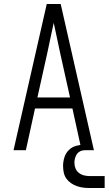

<svg xmlns="http://www.w3.org/2000/svg" viewBox="-20 -755 546 965"><path d="M48 0 215 -735H285L452 0H390L344 -210H156L110 0ZM168 -265H332L282 -490Q274 -528 266 -565.5Q258 -603 250 -640Q242 -603 234 -565.5Q226 -528 218 -490ZM431 190Q414 190 398 188Q382 186 366.5 180.5Q351 175 337 165.5Q323 156 313.5 142.5Q304 129 300.5 112.5Q297 96 297 79Q297 58 303.5 36.5Q310 15 325.5 -0.5Q341 -16 362.5 -22Q384 -28 406 -28V0Q394 0 383.5 5Q373 10 366.5 19.5Q360 29 357 40.5Q354 52 354 63Q354 78 359.5 91.5Q365 105 376.5 114Q388 123 402.5 126.5Q417 130 431 130H506V190Z"/></svg>

Font: Iosevka Term Light
Style: Regular
Weight: 300
Monospace: yes
Designer: Belleve Invis
Foundry: Belleve Invis
Version: Version 9.0.1; ttfautohint (v1.8.3)